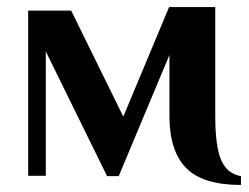

<svg xmlns="http://www.w3.org/2000/svg" viewBox="-20 -500 706 545"><path d="M664 25Q555 25 508 -23.5Q461 -72 461 -170V-344L317 0H284L110 -354V-1H60V-470H182L330 -169L460 -480H591V-170Q591 -115 598 -79Q605 -43 621 -24Q637 -5 664 0Z"/></svg>

Font: El Messiri
Style: Regular
Weight: 400
Designer: Mohamed Gaber
Foundry: Kief Type Foundry
Version: Version 2.020